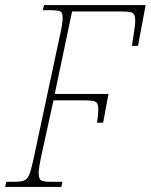

<svg xmlns="http://www.w3.org/2000/svg" viewBox="-38 -734 592 754"><path d="M-13 -20H13Q43 -20 56 -25Q69 -30 76 -46Q83 -62 92 -102L195 -584Q208 -641 208 -661Q208 -677 204.5 -683.5Q201 -690 190.5 -692Q180 -694 154 -694H130L135 -714H534L504 -554H480Q481 -562 487 -599Q493 -636 493 -651Q493 -669 489 -676.5Q485 -684 473.5 -686.5Q462 -689 434 -689H245L177 -365H388L367 -252H343Q348 -285 348 -302Q348 -320 344 -327.5Q340 -335 328.5 -337.5Q317 -340 289 -340H172L123 -116Q114 -74 114 -55Q114 -32 123 -26Q132 -20 164 -20H207L203 0H-18Z"/></svg>

Font: Noto Serif NarrowThin
Style: Italic
Weight: 250
Width: 4
Italic angle: -12°
Designer: Monotype Design Team
Foundry: Monotype Imaging Inc.
Version: Version 1.001